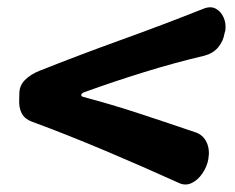

<svg xmlns="http://www.w3.org/2000/svg" viewBox="-20 -511 640 522"><path d="M513.8 -150.4Q532.8 -143.2 541.8 -123.9Q550.8 -104.6 546.6 -80V-79Q543 -58.4 530.6 -40Q518.2 -21.6 501.3 -13.5Q484.4 -5.4 467.2 -13.2Q370.2 -57.2 267.3 -100.7Q164.4 -144.2 65.8 -180.6Q46.8 -187.8 38.9 -203.1Q31 -218.4 32.2 -241.2L32.6 -254.6Q32 -277.4 47.4 -293.1Q62.8 -308.8 88 -318.8Q199 -362.8 310 -402.8Q421 -442.8 532 -486.8Q552.2 -495.2 566.5 -487.5Q580.8 -479.8 588 -463.4Q595.2 -447 592.6 -428L590.6 -421Q587 -398.8 573.1 -382.3Q559.2 -365.8 535.8 -359.6Q455.2 -340.6 373.2 -315.3Q291.2 -290 209.2 -260.4Q202.2 -258 201 -253.7Q199.8 -249.4 206.8 -247.4Q283.2 -227.2 361.3 -201.5Q439.4 -175.8 513.8 -150.4Z"/></svg>

Font: Winky Sans
Style: Italic
Weight: 400
Italic angle: -8.97852°
Designer: Simon Atzbach
Foundry: typofactur
Version: Version 1.205